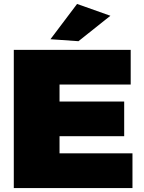

<svg xmlns="http://www.w3.org/2000/svg" viewBox="-20 -954 730 974"><path d="M371 -934 236 -755 378 -745 540 -874ZM50 -701V0H652V-176H282V-263H610V-439H282V-525H643V-701Z"/></svg>

Font: Montserrat arm Black
Style: Regular
Weight: 900
Designer: Julieta Ulanovsky
Foundry: Julieta Ulanovsky
Version: Version 6.000;PS 006.000;hotconv 1.0.88;makeotf.lib2.5.64775